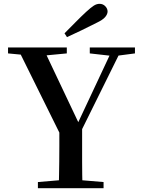

<svg xmlns="http://www.w3.org/2000/svg" viewBox="-20 -983 735 1003"><path d="M317 -809Q346 -838 374.5 -867Q403 -896 430 -921Q455 -944 470 -953.5Q485 -963 500 -963Q518 -963 530 -950.5Q542 -938 542 -923Q542 -909 529.5 -894Q517 -879 483 -863Q446 -844 407.5 -825.5Q369 -807 330 -789ZM178 0V-32L332 -45H365L521 -32V0ZM287 0Q288 -39 288.5 -71Q289 -103 289.5 -138.5Q290 -174 290 -220Q290 -266 290 -332H409Q409 -267 409 -221Q409 -175 409 -139.5Q409 -104 409.5 -71.5Q410 -39 411 0ZM308 -254 70 -735H204L403 -315H375L382 -330L572 -735H620L382 -254ZM22 -704V-735H329V-704L193 -691H159ZM449 -704V-735H685V-704L586 -691H564Z"/></svg>

Font: Noto Serif KR ExtraLight SemiBold
Style: Regular
Weight: 600
Version: Version 2.002-H1;hotconv 1.1.0;makeotfexe 2.6.0